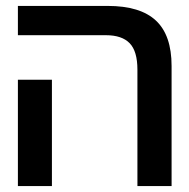

<svg xmlns="http://www.w3.org/2000/svg" viewBox="-20 -629 640 649"><path d="M338 -510H40.5V-609H344Q454 -609 507 -559.5Q560 -510 560 -406V0H444.5V-393.5Q444.5 -456 418.2 -483Q392 -510 338 -510ZM40.5 -359.5H155.5V0H40.5Z"/></svg>

Font: JuliaMono Medium
Style: Regular
Weight: 500
Monospace: yes
Designer: cormullion
Foundry: corm
Version: Version 0.054; ttfautohint (v1.8.4)